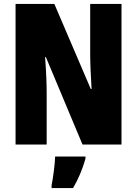

<svg xmlns="http://www.w3.org/2000/svg" viewBox="-20 -734 696 975"><path d="M597 0V-714H438V-455C438 -412 441 -354 445 -282H441L256 -714H59V0H217V-263C217 -304 215 -365 209 -444H213L399 0ZM414 72V61H260C259 101 249 173 242 207V221H351C378 175 399 125 414 72Z"/></svg>

Font: Noto Sans Ethiopic ExtraCondensed Black
Style: Regular
Weight: 900
Width: 2
Designer: Monotype Design Team
Foundry: Monotype Imaging Inc.
Version: Version 2.102